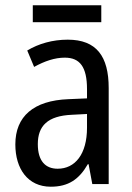

<svg xmlns="http://www.w3.org/2000/svg" viewBox="-20 -696 500 726"><path d="M363 -676H104V-612H363ZM236 -546C179 -546 126 -531 83 -505L109 -443C149 -465 187 -478 225 -478C282 -478 309 -443 309 -359V-324L239 -321C107 -316 38 -256 38 -150C38 -58 85 10 172 10C239 10 279 -18 312 -75H315L329 0H391V-363C391 -483 345 -546 236 -546ZM252 -262 309 -265V-213C309 -113 264 -58 198 -58C152 -58 123 -87 123 -151C123 -220 160 -258 252 -262Z"/></svg>

Font: Noto Sans Malayalam Condensed
Style: Regular
Weight: 400
Width: 3
Designer: Jelle Bosma - Monotype Design Team
Foundry: Monotype Imaging Inc.
Version: Version 2.104